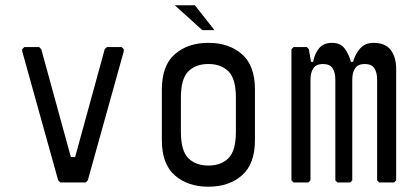

<svg xmlns="http://www.w3.org/2000/svg" viewBox="-20 -690 1576 726"><path d="M208 0 200 -8 64 -496V-504L72 -512H128L136 -504L248 -96H264L376 -504L384 -512H440L448 -504V-496L312 -8L304 0Z M768 16Q690 16 641 -27Q592 -70 592 -160V-352Q592 -442 641 -485Q690 -528 768 -528Q846 -528 895 -485Q944 -442 944 -352V-160Q944 -70 895 -27Q846 16 768 16ZM768 -64Q816 -64 844 -92Q872 -120 872 -192V-320Q872 -392 844 -420Q816 -448 768 -448Q720 -448 692 -420Q664 -392 664 -320V-192Q664 -120 692 -92Q720 -64 768 -64ZM745 -576 641 -670H717L791 -576Z M1090 0 1082 -8V-504L1090 -512H1140L1148 -504L1156 -456H1164Q1170 -488 1187 -508Q1204 -528 1235 -528Q1267 -528 1283 -507Q1299 -486 1307 -456H1315Q1323 -486 1342 -507Q1361 -528 1392 -528Q1437 -528 1457.5 -501Q1478 -474 1478 -429V-8L1470 0H1414L1406 -8V-389Q1406 -416 1395.5 -432Q1385 -448 1359 -448Q1334 -448 1323 -432Q1312 -416 1312 -389V-8L1304 0H1256L1248 -8V-389Q1248 -416 1237.5 -432Q1227 -448 1201 -448Q1176 -448 1165 -432Q1154 -416 1154 -389V-8L1146 0Z"/></svg>

Font: Hasubi Mono
Style: Regular
Weight: 400
Designer: Eli Heuer
Foundry: Eli Heuer
Version: Version 1.000